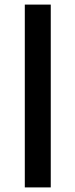

<svg xmlns="http://www.w3.org/2000/svg" viewBox="-20 -749 328 836"><path d="M88 67V-729H201V67Z"/></svg>

Font: Mona Sans SemiBold
Style: Regular
Weight: 600
Designer: Deni Anggara
Foundry: GitHub
Version: Version 2.000;Glyphs 3.2.3 (3260)